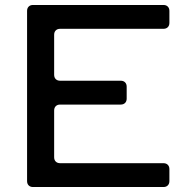

<svg xmlns="http://www.w3.org/2000/svg" viewBox="-20 -753 756 773"><path d="M662 -709V-661Q662 -650 655.5 -643.5Q649 -637 638 -637H222Q211 -637 204.5 -630.5Q198 -624 198 -613V-452Q198 -441 204.5 -434.5Q211 -428 222 -428H466Q477 -428 483.5 -421.5Q490 -415 490 -404V-356Q490 -345 483.5 -338.5Q477 -332 466 -332H222Q211 -332 204.5 -325.5Q198 -319 198 -308V-120Q198 -109 204.5 -102.5Q211 -96 222 -96H638Q649 -96 655.5 -89.5Q662 -83 662 -72V-24Q662 -13 655.5 -6.5Q649 0 638 0H113Q102 0 95.5 -6.5Q89 -13 89 -24V-709Q89 -720 95.5 -726.5Q102 -733 113 -733H638Q649 -733 655.5 -726.5Q662 -720 662 -709Z"/></svg>

Font: Shippori Gochic B2 Bold
Style: Regular
Weight: 700
Designer: FONTDASU
Foundry: FONTDASU / Google Inc. / but / Adobe
Version: Version 1.130